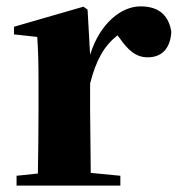

<svg xmlns="http://www.w3.org/2000/svg" viewBox="-20 -583 560 603"><path d="M263 -321C282 -395 307 -439 349 -472L356 -463C382 -426 406 -403 444 -403C494 -403 516 -438 518 -484C508 -544 469 -563 421 -563C362 -563 294 -511 263 -411L255 -553L242 -562L24 -499V-475L97 -467C100 -419 101 -387 101 -321V-238C101 -182 100 -96 99 -38L32 -31V0H358V-31L265 -40L263 -238Z"/></svg>

Font: Noto Serif SC Black
Style: Regular
Weight: 900
Designer: Ryoko NISHIZUKA 西塚涼子 (kana & ideographs); Frank Grießhammer (Latin, Greek & Cyrillic); Wenlong ZHANG 张文龙 (bopomofo); San
Foundry: Adobe
Version: Version 2.001;hotconv 1.1.0;makeotfexe 2.6.0